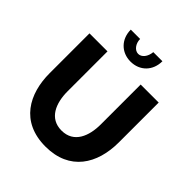

<svg xmlns="http://www.w3.org/2000/svg" viewBox="-245 -1073 1236 1236"><g transform="rotate(45 373.5 -454.5)"><path d="M434 -915C430 -870 404 -838 373 -838C341 -838 314 -873 314 -915H229C229 -829 289 -768 373 -768C458 -768 517 -829 517 -915ZM373 6C592 6 688 -151 688 -347V-710H524V-347C524 -242 486 -140 373 -140C262 -140 222 -239 222 -347V-710H58V-347C58 -161 146 6 373 6Z"/></g></svg>

Font: FIGSv2-sans-serif ExtraBold
Style: Regular
Weight: 800
Designer: Matt McInerney, Pablo Impallari, Rodrigo Fuenzalida,Mirko Velimirovic
Foundry: Matt McInerney, Pablo Impallari, Rodrigo Fuenzalida
Version: Version 4.021;hotconv 1.0.109;makeotfexe 2.5.65596